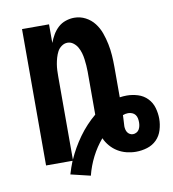

<svg xmlns="http://www.w3.org/2000/svg" viewBox="-71 -591 650 721"><g transform="rotate(-10 254.0 -230.5)"><path d="M218 67 143 49Q147 36 151 24Q155 12 160 0H59V-520H162V-449Q168 -465 176.5 -479.5Q185 -494 197.5 -505.5Q210 -517 226.5 -522.5Q243 -528 259 -528Q282 -528 302 -517.5Q322 -507 335.5 -489.5Q349 -472 356.5 -451Q364 -430 368.5 -408Q373 -386 374.5 -364Q376 -342 376 -320V-204Q383 -205 389.5 -205.5Q396 -206 403 -206Q424 -206 445 -199.5Q466 -193 481 -177.5Q496 -162 502 -141Q508 -120 508 -99Q508 -78 501.5 -56.5Q495 -35 480 -20Q465 -5 444 1.5Q423 8 401 8Q383 8 365 3.5Q347 -1 331.5 -10.5Q316 -20 304 -34Q292 -48 285 -64Q261 -36 244 -2.5Q227 31 218 67ZM162 -4Q181 -47 209 -86Q237 -125 274 -156V-320Q274 -332 273 -344Q272 -356 270.5 -368Q269 -380 265.5 -392Q262 -404 256 -414.5Q250 -425 240 -432.5Q230 -440 218 -440Q206 -440 195.5 -432.5Q185 -425 179.5 -414.5Q174 -404 170.5 -392Q167 -380 165 -368Q163 -356 162.5 -344Q162 -332 162 -320ZM401 -59Q408 -59 414.5 -62.5Q421 -66 424.5 -72Q428 -78 429.5 -85Q431 -92 431 -99Q431 -107 429.5 -114.5Q428 -122 423.5 -128Q419 -134 411.5 -137Q404 -140 396 -140Q391 -140 386 -139Q381 -138 376 -136V-132Q376 -122 375 -112.5Q374 -103 374 -94Q374 -88 375.5 -81.5Q377 -75 380.5 -70Q384 -65 389.5 -62Q395 -59 401 -59Z"/></g></svg>

Font: Iosevka Algr
Style: Bold
Weight: 700
Monospace: yes
Designer: Belleve Invis
Foundry: Belleve Invis
Version: Version 26.0.2; ttfautohint (v1.8.3)